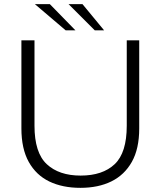

<svg xmlns="http://www.w3.org/2000/svg" viewBox="-20 -894 773 924"><path d="M367 10Q281 10 217.5 -20.5Q154 -51 118.5 -114.5Q83 -178 83 -276V-700H146V-289Q146 -159 205 -104Q264 -49 368 -49Q474 -49 532 -104Q590 -159 590 -289V-700H650V-276Q650 -178 614.5 -115Q579 -52 516 -21Q453 10 367 10ZM296 -748 148 -874H220L343 -748ZM436 -748 310 -874H377L481 -748Z"/></svg>

Font: REM ExtraLight
Style: Regular
Weight: 250
Designer: Octavio Pardo
Foundry: Ashler Design
Version: Version 1.005;gftools[0.9.28]